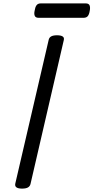

<svg xmlns="http://www.w3.org/2000/svg" viewBox="-20 -1098 551 1132"><path d="M110 14Q88 14 77.5 7Q67 0 70 -15L267 -863Q270 -877 282 -883.5Q294 -890 316 -890Q339 -890 349.5 -883Q360 -876 356 -861L160 -14Q157 0 145 7Q133 14 110 14ZM208 -993Q190 -993 185 -1004.5Q180 -1016 184 -1034Q187 -1055 195 -1066.5Q203 -1078 221 -1078H485Q504 -1078 508.5 -1065.5Q513 -1053 509 -1034Q506 -1014 498 -1003.5Q490 -993 472 -993Z"/></svg>

Font: Playwrite AT
Style: Italic
Weight: 400
Italic angle: -13.0072°
Designer: Veronika Burian, José Scaglione
Foundry: TypeTogether
Version: Version 1.002